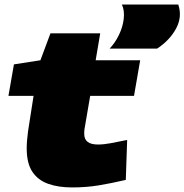

<svg xmlns="http://www.w3.org/2000/svg" viewBox="-20 -811 808 841"><path d="M537 -198 531 -23Q467 -8 412 1Q357 10 296 10Q235 10 190.5 -6Q146 -22 121.5 -59Q97 -96 97 -161Q97 -178 98.5 -197Q100 -216 103 -237L127 -391H17L41 -529L157 -547L201 -665H419L399 -547H594L567 -391H375L350 -245Q349 -239 349 -234Q349 -229 349 -224Q349 -178 409 -178Q434 -178 463.5 -183.5Q493 -189 537 -198ZM460 -598Q484 -623 501 -658Q518 -693 522 -729Q526 -765 514 -791H761Q779 -737 751 -685.5Q723 -634 668 -598Z"/></svg>

Font: Georama ExtraExtended ExtraBold
Style: Italic
Weight: 800
Width: 8
Italic angle: -9°
Designer: Jean-Baptiste Levee
Foundry: Production Type
Version: Version 1.000